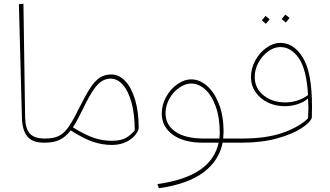

<svg xmlns="http://www.w3.org/2000/svg" viewBox="-20 -755 1748 1016"><path d="M80 -733 104 -735 113 -133Q114 -74 138 -48Q162 -22 215 -22L227 -11L212 0Q153 0 125.5 -32Q98 -64 96 -132Z M714 -77Q711 -57 692 -36Q673 -15 642 -1.5Q611 12 572 12Q522 12 472.5 -4.5Q423 -21 354 -65Q326 -29 294.5 -14.5Q263 0 216 0H212L197 -11L214 -22H220Q262 -22 289 -34.5Q316 -47 339 -78Q362 -109 393 -172Q431 -248 455.5 -286.5Q480 -325 506.5 -343Q533 -361 569 -361Q609 -361 642 -327Q675 -293 694.5 -228.5Q714 -164 714 -77ZM693 -65Q693 -150 676 -212Q659 -274 630 -306.5Q601 -339 566 -339Q537 -339 513.5 -322Q490 -305 465.5 -265.5Q441 -226 406 -153Q386 -112 366 -81Q434 -39 479.5 -24.5Q525 -10 571 -10Q619 -10 645.5 -25Q672 -40 693 -65Z M1259 0H1158Q1140 94 1057.5 156.5Q975 219 821 241L813 219Q1099 180 1137 0H1053Q952 0 894 -42.5Q836 -85 836 -154Q836 -200 859 -242Q882 -284 918.5 -309.5Q955 -335 993 -335Q1035 -335 1074 -302Q1113 -269 1138 -206Q1163 -143 1163 -57Q1163 -44 1161 -22H1261L1274 -11ZM1143 -49Q1143 -133 1121 -193Q1099 -253 1064.5 -283Q1030 -313 992 -313Q960 -313 928 -290.5Q896 -268 876 -232Q856 -196 856 -156Q856 -94 908.5 -58Q961 -22 1058 -22H1141Q1143 -40 1143 -49Z M1631 -192Q1631 -153 1630 -132Q1622 -107 1574.5 -76Q1527 -45 1445.5 -22.5Q1364 0 1259 0L1244 -12L1261 -22Q1393 -22 1479.5 -53.5Q1566 -85 1610 -129Q1612 -169 1612 -185Q1612 -204 1610 -234Q1587 -214 1554.5 -203.5Q1522 -193 1486 -193Q1437 -193 1396.5 -213Q1356 -233 1332 -268Q1308 -303 1308 -347Q1308 -393 1331 -435Q1354 -477 1390 -502.5Q1426 -528 1464 -528Q1535 -528 1583 -449.5Q1631 -371 1631 -192ZM1610 -252Q1602 -389 1561 -447.5Q1520 -506 1463 -506Q1431 -506 1399.5 -483.5Q1368 -461 1348 -424.5Q1328 -388 1328 -348Q1328 -288 1374.5 -250.5Q1421 -213 1491 -213Q1522 -213 1553.5 -223Q1585 -233 1610 -252ZM1471 -654 1490 -678 1512 -660 1493 -636ZM1366 -647 1385 -671 1407 -653 1387 -629Z"/></svg>

Font: FiraGO Thin
Style: Italic
Weight: 100
Italic angle: -8°
Designer: bBox Type GmbH
Foundry: bBox Type GmbH
Version: Version 1.001